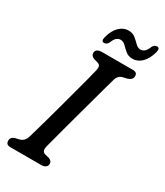

<svg xmlns="http://www.w3.org/2000/svg" viewBox="-215 -962 898 1048"><g transform="rotate(30 233.5 -438.5)"><path d="M202.5 -101Q198.5 -82.5 202.8 -73.5Q207 -64.5 219 -61L243.5 -55Q266 -47 266 -29Q266 -15.5 256 -7.8Q246 0 230 0H36Q18.5 0 12.2 -7Q6 -14 6 -25.5Q5.5 -48 32 -56L55.5 -61.5Q85.5 -68.5 96 -103Q101 -120 111.5 -156.8Q122 -193.5 135.5 -242.2Q149 -291 163.5 -344.2Q178 -397.5 191.5 -448Q205 -498.5 215.5 -538.5Q226 -578.5 231 -600.5Q234 -616 231 -625.2Q228 -634.5 213.5 -639L191.5 -645Q168.5 -653.5 168.5 -671.5Q168.5 -700 208 -700H400.5Q418 -700 424 -693.5Q430 -687 430 -676Q430 -653 401.5 -644L374.5 -637.5Q347 -630.5 338.5 -601Q332 -578 320.2 -535.8Q308.5 -493.5 294.2 -441Q280 -388.5 265 -334Q250 -279.5 237 -230.8Q224 -182 214.8 -147.2Q205.5 -112.5 202.5 -101ZM369.5 -751Q343 -751 325.8 -765.5Q308.5 -780 294.2 -794.5Q280 -809 262.5 -809Q233.5 -809 218 -767Q208.5 -748.5 192.5 -748.5Q172 -748.5 180 -777.5Q192.5 -825.5 218.2 -850Q244 -874.5 275 -874.5Q302 -874.5 319.2 -860Q336.5 -845.5 350.8 -831Q365 -816.5 382.5 -816.5Q411.5 -816.5 427 -858.5Q436 -877 453 -877Q473 -877 465 -848Q452 -799.5 426.2 -775.2Q400.5 -751 369.5 -751Z"/></g></svg>

Font: Fraunces 72pt S100
Style: Italic
Weight: 400
Italic angle: -16°
Version: Version 1.000; ttfautohint (v1.8.3)